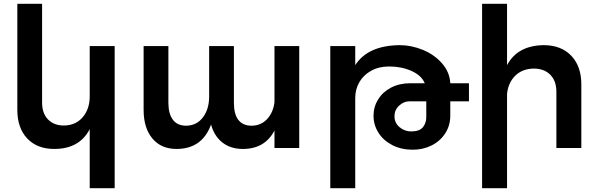

<svg xmlns="http://www.w3.org/2000/svg" viewBox="-20 -777 3142 1008"><path d="M582 -535V211H451V-99Q397 5 265 5Q175 5 123 -50Q71 -105 71 -200V-757H201V-238Q201 -182 232 -150Q263 -118 316 -118Q378 -119 414.5 -162Q451 -205 451 -271V-535Z M1551 -535V0H1421V-92Q1371 5 1255 5Q1191 5 1148 -28.5Q1105 -62 1088 -123Q1041 5 907 5Q826 5 780 -50Q734 -105 734 -200V-535H864V-238Q864 -180 887.5 -148.5Q911 -117 958 -117Q1013 -118 1045.5 -161Q1078 -204 1078 -271V-535H1208V-238Q1208 -117 1302 -117Q1351 -118 1382.5 -152Q1414 -186 1421 -240V-535Z M2442 -245H2344V-170Q2344 -118 2317.5 -77Q2291 -36 2246 -13.5Q2201 9 2147 9Q2087 9 2040 -15Q1993 -39 1967 -80Q1941 -121 1941 -169Q1941 -216 1965 -255Q1989 -294 2033 -317Q2077 -340 2134 -340H2210Q2193 -381 2140.5 -404.5Q2088 -428 2023 -428Q1969 -428 1928.5 -405.5Q1888 -383 1866.5 -345.5Q1845 -308 1845 -263V211H1714V-535H1845V-435Q1911 -538 2078 -540Q2140 -540 2200.5 -515Q2261 -490 2301 -444Q2341 -398 2344 -340H2442ZM2129 -245Q2100 -245 2075.5 -222.5Q2051 -200 2051 -167Q2051 -132 2077.5 -109.5Q2104 -87 2139 -87Q2183 -87 2201 -110Q2219 -133 2218 -166V-245Z M3032 -334V0H2901V-296Q2901 -352 2869 -384.5Q2837 -417 2782 -417Q2722 -416 2685 -379.5Q2648 -343 2642 -284V211H2511V-757H2642V-435Q2697 -538 2834 -540Q2926 -540 2979 -484.5Q3032 -429 3032 -334Z"/></svg>

Font: Montserrat arm2 Medium
Style: Regular
Weight: 500
Designer: Julieta Ulanovsky
Foundry: Julieta Ulanovsky
Version: Version 6.000